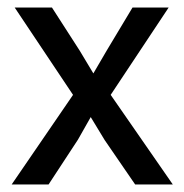

<svg xmlns="http://www.w3.org/2000/svg" viewBox="-20 -490 488 510"><path d="M274 -238 439 0H339L258 -118L221 -179L187 -119L109 0H11L174 -238L19 -470H118L192 -355L228 -295L263 -355L332 -470H428Z"/></svg>

Font: Mukta Malar
Style: Regular
Weight: 400
Designer: Aadarsh Rajan, Girish Dalvi, Yashodeep Gholap
Foundry: Ek Type
Version: Version 2.538;PS 1.000;hotconv 16.6.51;makeotf.lib2.5.65220;